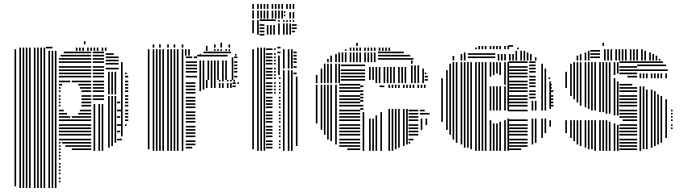

<svg xmlns="http://www.w3.org/2000/svg" viewBox="-20 -748 3385 952"><path d="M60 176H52V-496H60ZM84 184H76V-496H84ZM100 184H92V-496H100ZM116 184H108V-496H116ZM132 184H124V-496H132ZM156 184H148V-496H156ZM172 184H164V-496H172ZM188 184H180V-496H188ZM204 184H196V-496H204ZM228 184H220V-496H228ZM244 184H236V-496H244ZM260 184H252V-496H260ZM280 156H272V148H280ZM280 140H272V132H280ZM280 116H272V108H280ZM280 100H272V92H280ZM280 84H272V76H280ZM280 68H272V60H280ZM280 44H272V36H280ZM280 28H272V20H280ZM280 12H272V4H280ZM280 -4H272V-12H280ZM432 -4H336V-12H432ZM280 -20H272V-28H280ZM432 -20H304V-28H432ZM280 -36H272V-44H280ZM432 -36H288V-44H432ZM432 -52H272V-60H432ZM432 -76H272V-84H432ZM432 -92H272V-100H432ZM432 -108H272V-116H432ZM432 -124H272V-132H432ZM432 -148H272V-156H432ZM328 -164H272V-172H328ZM432 -164H336V-172H432ZM312 -180H272V-188H312ZM432 -180H368V-188H432ZM296 -196H272V-204H296ZM432 -196H376V-204H432ZM280 -220H272V-228H280ZM432 -220H384V-228H432ZM280 -236H272V-244H280ZM432 -236H384V-244H432ZM280 -252H272V-260H280ZM432 -252H384V-260H432ZM280 -268H272V-276H280ZM432 -268H384V-276H432ZM280 -292H272V-300H280ZM432 -292H384V-300H432ZM280 -308H272V-316H280ZM432 -308H376V-316H432ZM288 -324H272V-332H288ZM432 -324H368V-332H432ZM328 -340H272V-348H328ZM432 -340H336V-348H432ZM432 -364H272V-372H432ZM432 -380H272V-388H432ZM432 -396H272V-404H432ZM432 -412H272V-420H432ZM432 -436H272V-444H432ZM432 -452H272V-460H432ZM432 -468H280V-476H432ZM432 -484H296V-492H432ZM452 0H444V-232H452ZM476 0H468V-232H476ZM492 0H484V-232H492ZM496 -252H440V-260H496ZM496 -268H440V-276H496ZM496 -292H440V-300H496ZM496 -308H440V-316H496ZM496 -324H440V-332H496ZM496 -340H440V-348H496ZM496 -364H440V-372H496ZM496 -380H440V-388H496ZM496 -396H440V-404H496ZM496 -412H440V-420H496ZM496 -436H440V-444H496ZM496 -452H440V-460H496ZM496 -468H440V-476H496ZM496 -484H440V-492H496ZM524 -16H516V-272H524ZM540 -24H532V-272H540ZM556 -40H548V-272H556ZM584 -52H560V-60H584ZM576 -92H560V-100H576ZM584 -124H560V-132H584ZM576 -164H560V-172H576ZM584 -196H560V-204H584ZM576 -236H560V-244H576ZM524 -280H516V-392H524ZM540 -280H532V-392H540ZM556 -280H548V-392H556ZM568 -404H504V-412H568ZM568 -428H504V-436H568ZM568 -444H504V-452H568ZM568 -460H504V-468H568ZM544 -476H504V-484H544ZM588 -72H580V-440H588ZM608 -124H600V-132H608ZM616 -148H600V-156H616ZM616 -164H600V-172H616ZM616 -180H600V-188H616ZM616 -196H600V-204H616ZM616 -220H600V-228H616ZM616 -236H600V-244H616ZM616 -252H600V-260H616ZM616 -268H600V-276H616ZM616 -292H600V-300H616ZM616 -308H600V-316H616ZM616 -324H600V-332H616ZM616 -340H600V-348H616ZM616 -364H600V-372H616ZM608 -380H600V-388H608ZM60 -496H52V-504H60ZM84 -496H76V-512H84ZM100 -496H92V-512H100ZM116 -496H108V-512H116ZM132 -496H124V-512H132ZM156 -496H148V-512H156ZM172 -496H164V-512H172ZM188 -496H180V-512H188ZM204 -496H196V-512H204ZM240 -508H208V-516H240ZM364 -496H356V-512H364ZM380 -496H372V-512H380ZM396 -496H388V-512H396ZM420 -496H412V-512H420ZM436 -496H428V-512H436ZM452 -496H444V-512H452ZM468 -496H460V-512H468ZM492 -496H484V-512H492ZM508 -496H500V-512H508ZM404 -528H396V-544H404Z M721 -8H713V-352H721ZM745 0H737V-352H745ZM761 0H753V-352H761ZM777 0H769V-352H777ZM793 0H785V-352H793ZM817 0H809V-352H817ZM833 0H825V-352H833ZM849 0H841V-352H849ZM865 0H857V-352H865ZM889 0H881V-352H889ZM933 -12H901V-20H933ZM949 -28H901V-36H949ZM949 -44H901V-52H949ZM949 -68H901V-76H949ZM949 -84H901V-92H949ZM949 -100H901V-108H949ZM949 -116H901V-124H949ZM949 -140H901V-148H949ZM949 -156H901V-164H949ZM949 -172H901V-180H949ZM949 -188H901V-196H949ZM949 -212H901V-220H949ZM949 -228H901V-236H949ZM949 -244H901V-252H949ZM949 -260H901V-268H949ZM949 -284H901V-292H949ZM949 -300H901V-308H949ZM949 -316H901V-324H949ZM949 -332H901V-340H949ZM977 -296H969V-352H977ZM993 -304H985V-352H993ZM1009 -312H1001V-352H1009ZM1033 -312H1025V-352H1033ZM1049 -312H1041V-352H1049ZM1073 -312H1065V-336H1073ZM1089 -312H1081V-336H1089ZM1113 -312H1105V-336H1113ZM1129 -312H1121V-336H1129ZM1149 -316H1133V-324H1149ZM1149 -332H1133V-340H1149ZM1165 -332H1157V-340H1165ZM1073 -344H1065V-352H1073ZM1089 -344H1081V-352H1089ZM1113 -344H1105V-352H1113ZM1129 -344H1121V-352H1129ZM1145 -344H1137V-352H1145ZM721 -352H713V-472H721ZM745 -352H737V-472H745ZM761 -352H753V-472H761ZM777 -352H769V-472H777ZM793 -352H785V-472H793ZM817 -352H809V-472H817ZM833 -352H825V-472H833ZM849 -352H841V-472H849ZM865 -352H857V-472H865ZM889 -352H881V-472H889ZM957 -364H901V-372H957ZM957 -388H901V-396H957ZM957 -404H901V-412H957ZM957 -420H901V-428H957ZM957 -436H901V-444H957ZM933 -460H901V-468H933ZM957 -460H941V-468H957ZM977 -352H969V-448H977ZM993 -352H985V-448H993ZM1017 -352H1009V-448H1017ZM1033 -352H1025V-448H1033ZM1049 -352H1041V-448H1049ZM1065 -352H1057V-448H1065ZM1089 -352H1081V-448H1089ZM1105 -352H1097V-448H1105ZM1109 -468H957V-476H1109ZM1137 -352H1129V-464H1137ZM1157 -364H1141V-372H1157ZM1157 -388H1141V-396H1157ZM1157 -404H1141V-412H1157ZM1157 -420H1141V-428H1157ZM1157 -436H1141V-444H1157ZM1157 -460H1141V-468H1157ZM721 -472H713V-496H721ZM745 -472H737V-496H745ZM761 -472H753V-496H761ZM777 -472H769V-496H777ZM793 -472H785V-496H793ZM817 -472H809V-496H817ZM833 -472H825V-496H833ZM849 -472H841V-496H849ZM865 -472H857V-496H865ZM889 -472H881V-496H889ZM905 -472H897V-496H905ZM921 -472H913V-496H921ZM977 -472H969V-480H977ZM1125 -484H989V-492H1125ZM1153 -472H1145V-480H1153ZM721 -496H713V-504H721ZM745 -496H737V-504H745ZM761 -496H753V-504H761ZM777 -496H769V-504H777ZM793 -496H785V-504H793ZM817 -496H809V-504H817ZM833 -496H825V-504H833ZM849 -496H841V-504H849ZM865 -496H857V-504H865ZM889 -496H881V-504H889ZM905 -496H897V-504H905ZM921 -496H913V-504H921ZM1009 -496H1001V-521H1009ZM1049 -496H1041V-504H1049ZM1065 -496H1057V-504H1065ZM1081 -496H1073V-504H1081ZM1105 -496H1097V-504H1105ZM1121 -496H1113V-504H1121ZM745 -512H737V-528H745ZM777 -512H769V-528H777ZM817 -512H809V-528H817ZM849 -512H841V-528H849ZM889 -512H881V-528H889ZM1049 -512H1041V-528H1049ZM1081 -512H1073V-536H1081ZM1121 -512H1113V-528H1121Z M1239 -8H1231V-504H1239ZM1263 0H1255V-512H1263ZM1279 0H1271V-512H1279ZM1295 0H1287V-512H1295ZM1331 -12H1299V-20H1331ZM1331 -28H1299V-36H1331ZM1331 -44H1299V-52H1331ZM1331 -68H1299V-76H1331ZM1331 -84H1299V-92H1331ZM1331 -100H1299V-108H1331ZM1331 -116H1299V-124H1331ZM1331 -140H1299V-148H1331ZM1331 -156H1299V-164H1331ZM1331 -172H1299V-180H1331ZM1331 -188H1299V-196H1331ZM1331 -212H1299V-220H1331ZM1331 -228H1299V-236H1331ZM1331 -244H1299V-252H1331ZM1331 -260H1299V-268H1331ZM1331 -284H1299V-292H1331ZM1331 -300H1299V-308H1331ZM1331 -316H1299V-324H1331ZM1331 -332H1299V-340H1331ZM1331 -356H1299V-364H1331ZM1331 -372H1299V-380H1331ZM1331 -388H1299V-396H1331ZM1331 -404H1299V-412H1331ZM1331 -428H1299V-436H1331ZM1331 -444H1299V-452H1331ZM1331 -460H1299V-468H1331ZM1331 -476H1299V-484H1331ZM1331 -500H1299V-508H1331ZM1347 -284H1339V-292H1347ZM1347 -300H1339V-308H1347ZM1347 -316H1339V-324H1347ZM1347 -332H1339V-340H1347ZM1347 -356H1339V-364H1347ZM1347 -372H1339V-380H1347ZM1347 -388H1339V-396H1347ZM1347 -404H1339V-412H1347ZM1347 -428H1339V-436H1347ZM1347 -444H1339V-452H1347ZM1347 -460H1339V-468H1347ZM1347 -476H1339V-484H1347ZM1347 -500H1339V-508H1347ZM1371 -12H1363V-20H1371ZM1371 -28H1363V-36H1371ZM1371 -44H1363V-52H1371ZM1371 -68H1363V-76H1371ZM1371 -84H1363V-92H1371ZM1371 -100H1363V-108H1371ZM1371 -116H1363V-124H1371ZM1371 -140H1363V-148H1371ZM1371 -156H1363V-164H1371ZM1371 -172H1363V-180H1371ZM1371 -188H1363V-196H1371ZM1371 -212H1363V-220H1371ZM1371 -228H1363V-236H1371ZM1371 -244H1363V-252H1371ZM1371 -260H1363V-268H1371ZM1371 -284H1363V-292H1371ZM1371 -300H1363V-308H1371ZM1371 -316H1363V-324H1371ZM1371 -332H1363V-340H1371ZM1371 -356H1363V-364H1371ZM1367 -376H1359V-472H1367ZM1371 -484H1355V-492H1371ZM1371 -508H1355V-516H1371ZM1391 0H1383V-400H1391ZM1415 0H1407V-400H1415ZM1431 0H1423V-400H1431ZM1455 -24H1447V-368H1455ZM1451 -380H1435V-388H1451ZM1391 -408H1383V-504H1391ZM1415 -408H1407V-504H1415ZM1431 -408H1423V-504H1431ZM1451 -412H1435V-420H1451ZM1451 -436H1435V-444H1451ZM1451 -452H1435V-460H1451ZM1451 -468H1435V-476H1451ZM1451 -484H1435V-492H1451ZM1239 -584H1231V-648H1239ZM1263 -576H1255V-648H1263ZM1291 -572H1267V-580H1291ZM1291 -588H1267V-596H1291ZM1291 -604H1267V-612H1291ZM1291 -620H1267V-628H1291ZM1291 -644H1267V-652H1291ZM1311 -576H1303V-624H1311ZM1327 -576H1319V-624H1327ZM1343 -576H1335V-624H1343ZM1347 -644H1291V-652H1347ZM1367 -576H1359V-632H1367ZM1391 -576H1383V-632H1391ZM1407 -576H1399V-632H1407ZM1423 -576H1415V-632H1423ZM1443 -588H1427V-596H1443ZM1451 -604H1427V-612H1451ZM1451 -620H1427V-628H1451ZM1367 -640H1359V-648H1367ZM1391 -640H1383V-648H1391ZM1407 -640H1399V-648H1407ZM1423 -640H1415V-648H1423ZM1439 -640H1431V-648H1439ZM1239 -656H1231V-696H1239ZM1263 -656H1255V-696H1263ZM1279 -656H1271V-696H1279ZM1295 -656H1287V-696H1295ZM1311 -656H1303V-696H1311ZM1335 -656H1327V-696H1335ZM1351 -656H1343V-696H1351ZM1367 -656H1359V-696H1367ZM1383 -656H1375V-696H1383ZM1395 -668H1387V-676H1395ZM1395 -684H1387V-692H1395ZM1423 -656H1415V-688H1423ZM1439 -656H1431V-688H1439ZM1239 -704H1231V-728H1239ZM1263 -704H1255V-728H1263ZM1279 -704H1271V-728H1279ZM1295 -704H1287V-728H1295ZM1311 -704H1303V-728H1311ZM1335 -704H1327V-728H1335ZM1351 -704H1343V-728H1351ZM1367 -704H1359V-728H1367ZM1383 -704H1375V-728H1383ZM1407 -704H1399V-728H1407ZM1423 -704H1415V-728H1423ZM1439 -704H1431V-728H1439Z M1554 -136H1546V-328H1554ZM1578 -104H1570V-328H1578ZM1594 -80H1586V-328H1594ZM1610 -56H1602V-328H1610ZM1626 -48H1618V-328H1626ZM1650 -32H1642V-328H1650ZM1766 -4H1702V-12H1766ZM1766 -20H1662V-28H1766ZM1766 -36H1662V-44H1766ZM1766 -52H1662V-60H1766ZM1766 -76H1662V-84H1766ZM1766 -92H1662V-100H1766ZM1766 -108H1662V-116H1766ZM1766 -124H1662V-132H1766ZM1766 -148H1662V-156H1766ZM1766 -164H1662V-172H1766ZM1766 -180H1662V-188H1766ZM1766 -196H1662V-204H1766ZM1766 -220H1662V-228H1766ZM1766 -236H1662V-244H1766ZM1766 -252H1662V-260H1766ZM1766 -268H1662V-276H1766ZM1766 -292H1662V-300H1766ZM1766 -308H1662V-316H1766ZM1766 -324H1662V-332H1766ZM1786 0H1778V-192H1786ZM1782 -204H1766V-212H1782ZM1782 -220H1766V-228H1782ZM1782 -244H1766V-252H1782ZM1782 -260H1766V-268H1782ZM1782 -276H1766V-284H1782ZM1782 -292H1766V-300H1782ZM1782 -316H1766V-324H1782ZM1818 0H1810V-160H1818ZM1834 0H1826V-160H1834ZM1850 0H1842V-176H1850ZM1874 0H1866V-192H1874ZM1886 -316H1862V-324H1886ZM1914 0H1906V-208H1914ZM1930 0H1922V-208H1930ZM1946 -8H1938V-208H1946ZM1962 -16H1954V-208H1962ZM1986 -24H1978V-208H1986ZM2002 -32H1994V-208H2002ZM2014 -36H2006V-44H2014ZM2030 -52H2006V-60H2030ZM2054 -76H2006V-84H2054ZM2054 -92H2006V-100H2054ZM2054 -108H2006V-116H2054ZM2054 -124H2006V-132H2054ZM2054 -148H2006V-156H2054ZM2054 -164H2006V-172H2054ZM2054 -180H2006V-188H2054ZM2054 -196H2006V-204H2054ZM2074 -104H2066V-160H2074ZM2098 -128H2090V-160H2098ZM2110 -180H2062V-188H2110ZM2086 -196H2062V-204H2086ZM1914 -312H1906V-320H1914ZM1930 -312H1922V-320H1930ZM1946 -312H1938V-320H1946ZM1962 -312H1954V-320H1962ZM1986 -312H1978V-320H1986ZM2002 -312H1994V-320H2002ZM2018 -312H2010V-320H2018ZM2034 -312H2026V-320H2034ZM2058 -312H2050V-320H2058ZM2074 -312H2066V-320H2074ZM2090 -312H2082V-320H2090ZM1914 -320H1906V-328H1914ZM1930 -320H1922V-328H1930ZM1946 -320H1938V-328H1946ZM1962 -320H1954V-328H1962ZM1986 -320H1978V-328H1986ZM2002 -320H1994V-328H2002ZM2018 -320H2010V-328H2018ZM2034 -320H2026V-328H2034ZM2058 -320H2050V-328H2058ZM2074 -320H2066V-328H2074ZM2090 -320H2082V-328H2090ZM1554 -336H1546V-376H1554ZM1578 -336H1570V-408H1578ZM1594 -336H1586V-432H1594ZM1610 -336H1602V-432H1610ZM1626 -336H1618V-432H1626ZM1650 -336H1642V-432H1650ZM1666 -336H1658V-432H1666ZM1790 -348H1670V-356H1790ZM1790 -364H1670V-372H1790ZM1790 -380H1670V-388H1790ZM1790 -396H1670V-404H1790ZM1790 -420H1670V-428H1790ZM1818 -352H1810V-416H1818ZM1834 -352H1826V-416H1834ZM1850 -336H1842V-416H1850ZM1866 -336H1858V-416H1866ZM1890 -336H1882V-416H1890ZM1906 -336H1898V-416H1906ZM1922 -336H1914V-416H1922ZM1938 -336H1930V-416H1938ZM1962 -336H1954V-416H1962ZM1978 -336H1970V-416H1978ZM1994 -336H1986V-416H1994ZM2026 -336H2018V-424H2026ZM2042 -336H2034V-424H2042ZM2058 -336H2050V-424H2058ZM2082 -336H2074V-408H2082ZM2102 -348H2086V-356H2102ZM2102 -364H2086V-372H2102ZM2094 -380H2086V-388H2094ZM2026 -432H2018V-448H2026ZM1610 -440H1602V-456H1610ZM1626 -440H1618V-472H1626ZM1650 -440H1642V-480H1650ZM1666 -440H1658V-488H1666ZM1682 -440H1674V-488H1682ZM1698 -440H1690V-488H1698ZM1722 -440H1714V-488H1722ZM1738 -440H1730V-488H1738ZM1754 -440H1746V-488H1754ZM1770 -440H1762V-488H1770ZM1794 -440H1786V-488H1794ZM1810 -440H1802V-488H1810ZM1826 -440H1818V-488H1826ZM1842 -440H1834V-488H1842ZM2030 -452H1854V-460H2030ZM2014 -468H1854V-476H2014ZM1982 -484H1854V-492H1982ZM1698 -496H1690V-504H1698ZM1722 -496H1714V-512H1722ZM1738 -496H1730V-512H1738ZM1754 -496H1746V-512H1754ZM1770 -496H1762V-512H1770ZM1794 -496H1786V-512H1794ZM1810 -496H1802V-512H1810ZM1826 -496H1818V-512H1826ZM1842 -496H1834V-512H1842ZM1866 -496H1858V-512H1866ZM1882 -496H1874V-512H1882ZM1898 -496H1890V-512H1898ZM1914 -496H1906V-512H1914ZM1754 -520H1746V-536H1754Z M2176 -144H2168V-360H2176ZM2200 -104H2192V-400H2200ZM2216 -80H2208V-432H2216ZM2232 -56H2224V-440H2232ZM2248 -40H2240V-440H2248ZM2272 -32H2264V-440H2272ZM2288 -16H2280V-440H2288ZM2304 -16H2296V-440H2304ZM2320 -8H2312V-440H2320ZM2344 0H2336V-440H2344ZM2360 0H2352V-440H2360ZM2376 0H2368V-440H2376ZM2392 0H2384V-440H2392ZM2416 0H2408V-152H2416ZM2416 -200H2408V-320H2416ZM2416 -368H2408V-440H2416ZM2432 0H2424V-136H2432ZM2432 -200H2424V-320H2432ZM2432 -376H2424V-440H2432ZM2448 0H2440V-136H2448ZM2448 -200H2440V-320H2448ZM2448 -384H2440V-440H2448ZM2464 0H2456V-144H2464ZM2464 -200H2456V-320H2464ZM2464 -376H2456V-440H2464ZM2488 0H2480V-152H2488ZM2488 -200H2480V-320H2488ZM2488 -328H2480V-440H2488ZM2504 0H2496V-160H2504ZM2504 -200H2496V-440H2504ZM2564 -4H2500V-12H2564ZM2596 -20H2500V-28H2596ZM2596 -36H2500V-44H2596ZM2596 -52H2500V-60H2596ZM2596 -76H2500V-84H2596ZM2596 -92H2500V-100H2596ZM2596 -108H2500V-116H2596ZM2596 -124H2500V-132H2596ZM2596 -148H2500V-156H2596ZM2596 -196H2500V-204H2596ZM2596 -220H2500V-228H2596ZM2596 -236H2500V-244H2596ZM2596 -252H2500V-260H2596ZM2596 -268H2500V-276H2596ZM2596 -292H2500V-300H2596ZM2596 -308H2500V-316H2596ZM2596 -324H2500V-332H2596ZM2596 -340H2500V-348H2596ZM2596 -364H2500V-372H2596ZM2596 -380H2500V-388H2596ZM2596 -396H2500V-404H2596ZM2596 -412H2500V-420H2596ZM2596 -436H2500V-444H2596ZM2624 -32H2616V-160H2624ZM2624 -200H2616V-248H2624ZM2640 -40H2632V-160H2640ZM2640 -200H2632V-248H2640ZM2636 -260H2604V-268H2636ZM2636 -276H2604V-284H2636ZM2636 -292H2604V-300H2636ZM2636 -316H2604V-324H2636ZM2636 -332H2604V-340H2636ZM2636 -348H2604V-356H2636ZM2636 -364H2604V-372H2636ZM2636 -388H2604V-396H2636ZM2636 -404H2604V-412H2636ZM2636 -420H2604V-428H2636ZM2636 -436H2604V-444H2636ZM2672 -64H2664V-160H2672ZM2672 -200H2664V-344H2672ZM2688 -88H2680V-160H2688ZM2688 -200H2680V-344H2688ZM2712 -120H2704V-152H2712ZM2712 -208H2704V-344H2712ZM2724 -220H2708V-228H2724ZM2724 -236H2708V-244H2724ZM2724 -252H2708V-260H2724ZM2724 -268H2708V-276H2724ZM2724 -292H2708V-300H2724ZM2716 -308H2708V-316H2716ZM2716 -324H2708V-332H2716ZM2672 -344H2664V-408H2672ZM2688 -344H2680V-408H2688ZM2708 -356H2700V-364H2708ZM2672 -408H2664V-432H2672ZM2232 -448H2224V-471H2232ZM2272 -448H2264V-480H2272ZM2288 -448H2280V-488H2288ZM2436 -460H2300V-468H2436ZM2436 -476H2300V-484H2436ZM2456 -448H2448V-480H2456ZM2472 -448H2464V-480H2472ZM2488 -448H2480V-480H2488ZM2512 -448H2504V-480H2512ZM2528 -448H2520V-480H2528ZM2544 -448H2536V-496H2544ZM2568 -448H2560V-496H2568ZM2584 -448H2576V-496H2584ZM2600 -448H2592V-488H2600ZM2616 -448H2608V-480H2616ZM2640 -448H2632V-464H2640ZM2344 -504H2336V-512H2344ZM2360 -504H2352V-520H2360ZM2376 -504H2368V-520H2376ZM2392 -504H2384V-520H2392ZM2416 -504H2408V-520H2416ZM2432 -504H2424V-520H2432ZM2448 -504H2440V-520H2448ZM2464 -504H2456V-520H2464ZM2488 -504H2480V-520H2488ZM2504 -504H2496V-520H2504ZM2524 -516H2500V-524H2524ZM2552 -504H2544V-512H2552Z M2791 -88H2783V-152H2791ZM2791 -312H2783V-392H2791ZM2815 -64H2807V-152H2815ZM2815 -272H2807V-432H2815ZM2831 -48H2823V-152H2831ZM2831 -256H2823V-440H2831ZM2847 -32H2839V-152H2847ZM2847 -240H2839V-440H2847ZM2863 -24H2855V-152H2863ZM2863 -224H2855V-440H2863ZM2887 -16H2879V-152H2887ZM2887 -216H2879V-440H2887ZM2903 -8H2895V-152H2903ZM2903 -208H2895V-440H2903ZM2919 -8H2911V-152H2919ZM2919 -200H2911V-440H2919ZM2935 0H2927V-152H2935ZM2935 -200H2927V-440H2935ZM2959 0H2951V-152H2959ZM2959 -192H2951V-440H2959ZM2975 0H2967V-152H2975ZM2975 -192H2967V-440H2975ZM2991 0H2983V-152H2991ZM2991 -184H2983V-440H2991ZM3007 0H2999V-144H3007ZM3007 -184H2999V-440H3007ZM3031 0H3023V-136H3031ZM3031 -176H3023V-360H3031ZM3031 -376H3023V-440H3031ZM3047 0H3039V-128H3047ZM3047 -176H3039V-344H3047ZM3047 -384H3039V-440H3047ZM3139 -4H3051V-12H3139ZM3139 -20H3051V-28H3139ZM3139 -36H3051V-44H3139ZM3139 -52H3051V-60H3139ZM3139 -76H3051V-84H3139ZM3139 -92H3051V-100H3139ZM3139 -108H3051V-116H3139ZM3139 -124H3051V-132H3139ZM3139 -148H3067V-156H3139ZM3139 -164H3051V-172H3139ZM3139 -180H3051V-188H3139ZM3139 -196H3051V-204H3139ZM3139 -220H3051V-228H3139ZM3139 -236H3051V-244H3139ZM3139 -252H3051V-260H3139ZM3139 -268H3051V-276H3139ZM3139 -292H3051V-300H3139ZM3139 -308H3051V-316H3139ZM3115 -324H3051V-332H3115ZM3139 -364H3091V-372H3139ZM3139 -380H3051V-388H3139ZM3139 -396H3051V-404H3139ZM3139 -412H3051V-420H3139ZM3139 -436H3051V-444H3139ZM3159 0H3151V-320H3159ZM3159 -360H3151V-384H3159ZM3175 -8H3167V-320H3175ZM3175 -360H3167V-384H3175ZM3191 -8H3183V-304H3191ZM3191 -360H3183V-384H3191ZM3215 -16H3207V-304H3215ZM3215 -360H3207V-384H3215ZM3231 -24H3223V-296H3231ZM3231 -360H3223V-384H3231ZM3247 -32H3239V-280H3247ZM3247 -360H3239V-384H3247ZM3263 -40H3255V-272H3263ZM3263 -360H3255V-384H3263ZM3287 -64H3279V-256H3287ZM3287 -360H3279V-384H3287ZM3291 -396H3139V-404H3291ZM3283 -420H3139V-428H3283ZM3267 -436H3139V-444H3267ZM3315 -108H3307V-116H3315ZM3315 -124H3307V-132H3315ZM3315 -148H3307V-156H3315ZM3315 -164H3307V-172H3315ZM3315 -180H3307V-188H3315ZM3315 -196H3307V-204H3315ZM2847 -448H2839V-472H2847ZM2863 -448H2855V-480H2863ZM2887 -448H2879V-488H2887ZM2903 -448H2895V-496H2903ZM2955 -460H2907V-468H2955ZM2955 -476H2907V-484H2955ZM2955 -492H2907V-500H2955ZM2983 -448H2975V-504H2983ZM2999 -448H2991V-504H2999ZM3015 -448H3007V-504H3015ZM3039 -448H3031V-504H3039ZM3055 -448H3047V-504H3055ZM3071 -448H3063V-504H3071ZM3087 -448H3079V-504H3087ZM3111 -448H3103V-504H3111ZM3127 -448H3119V-504H3127ZM3143 -448H3135V-504H3143ZM3167 -448H3159V-504H3167ZM3183 -448H3175V-496H3183ZM3207 -448H3199V-488H3207ZM3223 -448H3215V-480H3223ZM3239 -448H3231V-472H3239ZM3255 -448H3247V-456H3255ZM2975 -520H2967V-536H2975Z"/></svg>

Font: Rubik Lines
Style: Regular
Weight: 400
Designer: Hubert and Fischer, NaN
Foundry: Hubert and Fischer, NaN
Version: Version 2.201